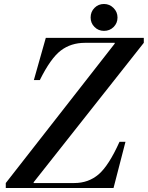

<svg xmlns="http://www.w3.org/2000/svg" viewBox="-20 -944 742 964"><path d="M9 0V-25L556 -725V-729H407Q336 -729 285 -690Q234 -651 180 -542H150L210 -754H702V-729L149 -29V-25H353Q424 -25 475 -68.5Q526 -112 580 -232H610L550 0ZM435 -856Q435 -885 454.5 -904.5Q474 -924 502 -924Q530 -924 550 -904Q570 -884 570 -856Q570 -828 550.5 -808.5Q531 -789 502 -789Q474 -789 454.5 -808.5Q435 -828 435 -856Z"/></svg>

Font: Libre Bodoni
Style: Italic
Weight: 400
Italic angle: -13°
Designer: Pablo Impallari, Rodrigo Fuenzalida
Foundry: Pablo Impallari, Rodrigo Fuenzalida
Version: Version 1.001